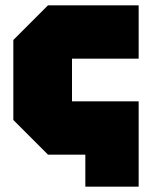

<svg xmlns="http://www.w3.org/2000/svg" viewBox="-20 -580 560 720"><path d="M160 0 30 -130V-430L160 -560H500V-360H250V-200H500V120H300V0Z"/></svg>

Font: Tektur Black
Style: Regular
Weight: 900
Designer: Adam Jagosz
Foundry: Adam Jagosz
Version: Version 1.005;gftools[0.9.30]